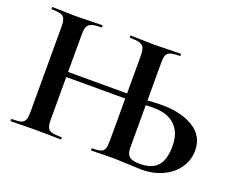

<svg xmlns="http://www.w3.org/2000/svg" viewBox="-103 -804 1213 987"><g transform="rotate(20 503.5 -310.5)"><path d="M699.2 -315.9Q670.4 -315.9 653.8 -314.9V-81.1Q653.8 -51.3 668.5 -36.1Q683.1 -21 727.1 -21Q793.9 -21 824.5 -55.4Q855 -89.8 855 -164.1Q855 -238.3 813.5 -277.1Q772 -315.9 699.2 -315.9ZM470.2 0Q468.3 0 468 -6.1Q467.8 -12.2 470.2 -12.2Q502.4 -12.2 517.3 -17.1Q532.2 -22 537.6 -36.4Q543 -50.8 543 -81.1V-311H220.2V-81.1Q220.2 -51.3 226.1 -36.6Q231.9 -22 249 -17.1Q266.1 -12.2 303.2 -12.2Q305.2 -12.2 305.2 -6.1Q305.2 0 303.2 0Q268.1 0 247.1 -1L160.2 -2L85 -1Q64.9 0 29.8 0Q27.8 0 27.8 -6.1Q27.8 -12.2 29.8 -12.2Q64.9 -12.2 81.1 -17.1Q97.2 -22 103 -36.4Q108.9 -50.8 108.9 -81.1V-543.9Q108.9 -573.7 103 -587.9Q97.2 -602.1 81.5 -607.4Q65.9 -612.8 32.2 -612.8Q29.3 -612.8 29.1 -618.9Q28.8 -625 32.2 -625L85.9 -624Q131.8 -622.1 165 -622.1Q198.2 -622.1 248 -624L303.2 -625Q305.2 -625 305.2 -618.9Q305.2 -612.8 303.2 -612.8Q267.1 -612.8 250 -606.9Q232.9 -601.1 226.6 -586.4Q220.2 -571.8 220.2 -542V-338.9H543V-542Q543 -571.8 536.9 -586.4Q530.8 -601.1 513.9 -606.9Q497.1 -612.8 460 -612.8Q457 -612.8 457 -618.9Q457 -625 460 -625L508.8 -624Q558.6 -622.1 592.3 -622.1Q626 -622.1 675.8 -624L731.9 -625Q734.9 -625 734.9 -618.9Q734.9 -612.8 731.9 -612.8Q697.8 -612.8 681.4 -607.4Q665 -602.1 659.4 -588.1Q653.8 -574.2 653.8 -543.9V-340.8Q694.8 -343.8 734.9 -344.2Q836.9 -344.2 904.5 -303.2Q972.2 -262.2 972.2 -182.1Q972.2 -130.4 943.1 -87.6Q914.1 -44.9 862.1 -20.5Q810.1 3.9 746.1 3.9L598.1 -2L523.9 -1Q503.9 0 470.2 0Z"/></g></svg>

Font: Cormorant-Bold
Style: Bold
Weight: 700
Designer: Christian Thalmann (Catharsis Fonts)
Version: Version 3.000